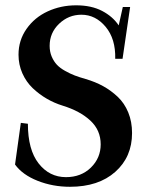

<svg xmlns="http://www.w3.org/2000/svg" viewBox="-20 -696 557 729"><path d="M245.6 13.2Q180.2 13.2 122.8 -9.5Q65.4 -32.2 37.1 -71.3L59.1 -229.5L85.9 -226.1Q85.9 -127.4 126.7 -75.4Q167.5 -23.4 230.5 -23.4Q288.1 -23.4 325.2 -59.8Q362.3 -96.2 362.3 -147.9Q362.3 -201.7 323.2 -238Q284.2 -274.4 217.8 -294.9Q186 -304.7 157.5 -321.3Q128.9 -337.9 104.2 -361.3Q79.6 -384.8 64.9 -417.7Q50.3 -450.7 50.3 -488.3Q50.3 -543 80.8 -586.4Q111.3 -629.9 161.1 -652.8Q210.9 -675.8 269 -675.8Q327.1 -675.8 367.7 -654.5Q408.2 -633.3 430.7 -599.6L446.3 -669.4H474.1L445.3 -472.7H417.5Q419.4 -548.3 381.1 -594.2Q342.8 -640.1 289.1 -640.1Q240.2 -640.1 204.3 -605.7Q168.5 -571.3 168.5 -522Q168.5 -499.5 176.3 -481.2Q184.1 -462.9 196 -450.2Q208 -437.5 227.3 -426.8Q246.6 -416 263.9 -409.4Q281.2 -402.8 305.2 -396Q341.8 -385.3 371.6 -368.9Q401.4 -352.5 427 -328.4Q452.6 -304.2 467 -269Q481.4 -233.9 481.4 -190.9Q481.4 -100.1 417.7 -43.5Q354 13.2 245.6 13.2Z"/></svg>

Font: Elstob 18pt SemiBold
Style: Regular
Weight: 600
Designer: Peter S. Baker
Version: Version 1.015